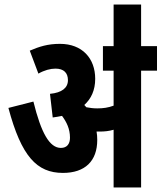

<svg xmlns="http://www.w3.org/2000/svg" viewBox="-20 -825 711 845"><path d="M408 -209C408 -222 407 -235 405 -246C410 -246 415 -246 419 -246C440 -246 460 -248 480 -254V0H601V-514H671V-622H601V-805H480V-622H433V-514H480V-360C456 -351 434 -348 408 -348C391 -348 375 -350 360 -353C357 -356 354 -360 351 -363C381 -390 399 -428 399 -478C399 -568 342 -632 244 -632C190 -632 153 -620 111 -602L149 -501C175 -516 202 -523 224 -523C261 -523 279 -504 279 -472C279 -438 252 -417 200 -412L212 -308C226 -310 240 -312 253 -315C273 -288 288 -258 288 -219C288 -192 275 -174 248 -174C198 -174 161 -240 127 -378L17 -350C74 -137 142 -64 257 -64C354 -64 408 -116 408 -209Z"/></svg>

Font: Noto Sans ExtraCondensed
Style: Bold Italic
Weight: 700
Width: 2
Italic angle: -12°
Designer: Monotype Design Team
Foundry: Monotype Imaging Inc.
Version: Version 2.013